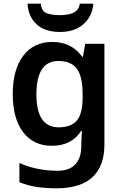

<svg xmlns="http://www.w3.org/2000/svg" viewBox="-20 -779 666 1039"><path d="M263 -552Q367 -552 425 -472H429L441 -542H545V4Q545 120 480 180Q415 240 285 240Q227 240 178 232.5Q129 225 85 207V103Q178 145 293 145Q355 145 387.5 110.5Q420 76 420 10V-4Q420 -19 421.5 -39Q423 -59 424 -71H420Q392 -29 352 -9.5Q312 10 261 10Q161 10 105 -64Q49 -138 49 -270Q49 -402 105.5 -477Q162 -552 263 -552ZM296 -449Q177 -449 177 -268Q177 -90 298 -90Q364 -90 395.5 -126.5Q427 -163 427 -250V-269Q427 -366 395.5 -407.5Q364 -449 296 -449ZM485 -759Q480 -691 432 -648.5Q384 -606 305 -606Q223 -606 178 -647.5Q133 -689 129 -759H201Q205 -717 233.5 -707Q262 -697 306 -697Q331 -697 354 -702Q377 -707 392.5 -720Q408 -733 412 -759Z"/></svg>

Font: Noto Sans Medefaidrin SemiBold
Style: Regular
Weight: 600
Designer: Dalton Maag Ltd
Foundry: Dalton Maag Ltd
Version: Version 1.002; ttfautohint (v1.8.4.7-5d5b)